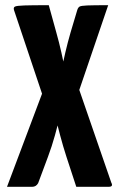

<svg xmlns="http://www.w3.org/2000/svg" viewBox="-20 -720 461 740"><path d="M7 0 153 -388 214 -429Q214 -429 218.5 -454.5Q223 -480 232 -518.5Q241 -557 252 -595L278 -682Q281 -691 286.5 -694.5Q292 -698 316 -699Q340 -700 397 -700L263 -307L217 -295Q217 -295 210 -267Q203 -239 191.5 -197.5Q180 -156 165 -116L127 -14Q119 0 104 0ZM274 0 236 -116Q223 -156 212 -197.5Q201 -239 194 -267Q187 -295 187 -295L150 -335L34 -681Q31 -691 37.5 -694.5Q44 -698 73.5 -699Q103 -700 168 -700L197 -595Q208 -556 216.5 -518Q225 -480 229.5 -454.5Q234 -429 234 -429L274 -407L409 -16Q413 -9 411 -4.5Q409 0 398 0Z"/></svg>

Font: Yanone Kaffeesatz
Style: Bold
Weight: 700
Designer: Yanone (Cyrillic: Daniel Pouzeot, Huerta Tipografica, and Cyreal)
Foundry: Yanone
Version: Version 2.003